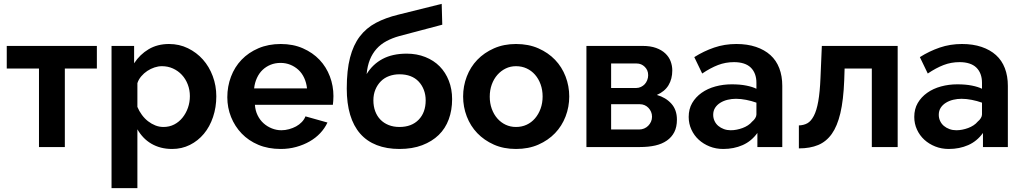

<svg xmlns="http://www.w3.org/2000/svg" viewBox="-20 -762 5307 995"><path d="M182 0V-407H15V-524H482V-407H316V0Z M872 10Q841 10 814 3Q787 -4 764 -17.5Q741 -31 723 -50Q705 -69 692 -92V213H558V-524H675V-434Q705 -480 750.5 -507Q796 -534 856 -534Q909 -534 954 -512Q999 -490 1031.5 -453.5Q1064 -417 1082.5 -367.5Q1101 -318 1101 -263Q1101 -206 1084 -155.5Q1067 -105 1036.5 -68.5Q1006 -32 964 -11Q922 10 872 10ZM827 -104Q858 -104 883 -117Q908 -130 926 -152.5Q944 -175 954 -203.5Q964 -232 964 -264Q964 -296 953 -324.5Q942 -353 922.5 -374Q903 -395 876.5 -407Q850 -419 819 -419Q800 -419 780.5 -412.5Q761 -406 743.5 -394.5Q726 -383 712 -366.5Q698 -350 692 -331V-208Q701 -186 715.5 -166.5Q730 -147 747.5 -133.5Q765 -120 785 -112Q805 -104 827 -104Z M1435 10Q1370 10 1319 -11.5Q1268 -33 1232.5 -70Q1197 -107 1177.5 -155.5Q1158 -204 1158 -258Q1158 -314 1177 -364.5Q1196 -415 1232 -452.5Q1268 -490 1319.5 -512Q1371 -534 1435 -534Q1499 -534 1550 -511.5Q1601 -489 1636 -452Q1671 -415 1689.5 -366Q1708 -317 1708 -264Q1708 -251 1707 -239Q1706 -227 1705 -219H1301Q1303 -189 1315 -164.5Q1327 -140 1346 -123Q1365 -106 1389 -96.5Q1413 -87 1438 -87Q1458 -87 1478 -92.5Q1498 -98 1514.5 -107Q1531 -116 1544 -129.5Q1557 -143 1563 -159L1677 -127Q1663 -97 1639.5 -72Q1616 -47 1584.5 -29Q1553 -11 1515 -0.5Q1477 10 1435 10ZM1571 -304Q1568 -333 1556.5 -358Q1545 -383 1526.5 -400Q1508 -417 1484.5 -426.5Q1461 -436 1434 -436Q1406 -436 1382.5 -426.5Q1359 -417 1341 -400Q1323 -383 1311.5 -358Q1300 -333 1297 -304Z M2050 10Q1984 10 1932.5 -10Q1881 -30 1846.5 -69.5Q1812 -109 1794.5 -167.5Q1777 -226 1777 -303Q1777 -398 1794 -463.5Q1811 -529 1844.5 -573Q1878 -617 1928 -643.5Q1978 -670 2044 -686L2269 -742L2272 -634L2049 -575Q2013 -565 1983 -549Q1953 -533 1931.5 -509Q1910 -485 1897 -453Q1884 -421 1880 -378Q1911 -429 1962.5 -456.5Q2014 -484 2088 -484Q2140 -484 2184 -466.5Q2228 -449 2258.5 -418Q2289 -387 2306 -343.5Q2323 -300 2323 -248Q2323 -191 2305.5 -143.5Q2288 -96 2253.5 -62.5Q2219 -29 2168 -9.5Q2117 10 2050 10ZM2050 -104Q2113 -104 2149.5 -141.5Q2186 -179 2186 -242Q2186 -271 2176.5 -296Q2167 -321 2149.5 -339.5Q2132 -358 2107 -367.5Q2082 -377 2050 -377Q2022 -377 1997 -368Q1972 -359 1954 -341Q1936 -323 1925.5 -298Q1915 -273 1915 -242Q1915 -211 1924.5 -185.5Q1934 -160 1951.5 -142Q1969 -124 1994 -114Q2019 -104 2050 -104Z M2654 10Q2590 10 2539.5 -12.5Q2489 -35 2453.5 -72Q2418 -109 2399 -158.5Q2380 -208 2380 -262Q2380 -316 2399 -365.5Q2418 -415 2453.5 -452Q2489 -489 2540 -511.5Q2591 -534 2654 -534Q2719 -534 2770 -511.5Q2821 -489 2856.5 -452Q2892 -415 2911 -365.5Q2930 -316 2930 -262Q2930 -208 2911 -158.5Q2892 -109 2856.5 -72Q2821 -35 2770 -12.5Q2719 10 2654 10ZM2518 -261Q2518 -227 2528.5 -198Q2539 -169 2557.5 -148Q2576 -127 2600.5 -115.5Q2625 -104 2654 -104Q2684 -104 2709 -115.5Q2734 -127 2752.5 -148.5Q2771 -170 2781.5 -199Q2792 -228 2792 -262Q2792 -296 2781.5 -325Q2771 -354 2752.5 -375Q2734 -396 2709 -407.5Q2684 -419 2654 -419Q2625 -419 2600.5 -407Q2576 -395 2557.5 -374Q2539 -353 2528.5 -324Q2518 -295 2518 -261Z M3019 0V-524H3311Q3351 -524 3380 -513.5Q3409 -503 3428 -485Q3447 -467 3455.5 -444Q3464 -421 3464 -397Q3464 -353 3444.5 -320.5Q3425 -288 3384 -270Q3430 -257 3459 -225Q3488 -193 3488 -142Q3488 -104 3474.5 -77.5Q3461 -51 3436 -33.5Q3411 -16 3376 -8Q3341 0 3296 0ZM3147 -91H3293Q3306 -91 3318 -96Q3330 -101 3339 -110Q3348 -119 3353.5 -131Q3359 -143 3359 -157Q3359 -171 3354 -182.5Q3349 -194 3340.5 -203Q3332 -212 3320.5 -217Q3309 -222 3295 -222H3147ZM3147 -306H3277Q3290 -306 3301.5 -311.5Q3313 -317 3321 -325.5Q3329 -334 3334 -346.5Q3339 -359 3339 -372Q3339 -386 3334.5 -396.5Q3330 -407 3321.5 -415.5Q3313 -424 3302.5 -428.5Q3292 -433 3279 -433H3147Z M3905 0V-73Q3874 -30 3828.5 -10Q3783 10 3728 10Q3690 10 3657.5 -3Q3625 -16 3601 -38Q3577 -60 3563 -90.5Q3549 -121 3549 -156Q3549 -197 3567 -228Q3585 -259 3616 -281Q3647 -303 3687.5 -314Q3728 -325 3772 -325Q3815 -325 3847.5 -318.5Q3880 -312 3900 -302V-333Q3900 -358 3892.5 -378Q3885 -398 3870.5 -412Q3856 -426 3834 -433Q3812 -440 3784 -440Q3740 -440 3701 -425Q3662 -410 3619 -381L3578 -466Q3627 -497 3681 -515.5Q3735 -534 3796 -534Q3853 -534 3897.5 -519Q3942 -504 3972.5 -476.5Q4003 -449 4018.5 -408.5Q4034 -368 4034 -317V0ZM3878 -132Q3888 -140 3894 -150Q3900 -160 3900 -169V-230Q3875 -239 3847 -244.5Q3819 -250 3794 -250Q3772 -250 3751 -245Q3730 -240 3713 -229.5Q3696 -219 3686 -203.5Q3676 -188 3676 -167Q3676 -150 3683 -135Q3690 -120 3702.5 -109.5Q3715 -99 3731.5 -93Q3748 -87 3767 -87Q3782 -87 3797.5 -90Q3813 -93 3828 -98.5Q3843 -104 3856 -112.5Q3869 -121 3878 -132Z M4120 -112Q4146 -113 4164.5 -123.5Q4183 -134 4197.5 -161.5Q4212 -189 4220.5 -237Q4229 -285 4232 -359L4239 -524H4632V0H4498V-407H4357L4355 -346Q4351 -243 4335 -175.5Q4319 -108 4290.5 -68Q4262 -28 4220 -10.5Q4178 7 4120 7Z M5074 0V-73Q5043 -30 4997.5 -10Q4952 10 4897 10Q4859 10 4826.5 -3Q4794 -16 4770 -38Q4746 -60 4732 -90.5Q4718 -121 4718 -156Q4718 -197 4736 -228Q4754 -259 4785 -281Q4816 -303 4856.5 -314Q4897 -325 4941 -325Q4984 -325 5016.5 -318.5Q5049 -312 5069 -302V-333Q5069 -358 5061.5 -378Q5054 -398 5039.5 -412Q5025 -426 5003 -433Q4981 -440 4953 -440Q4909 -440 4870 -425Q4831 -410 4788 -381L4747 -466Q4796 -497 4850 -515.5Q4904 -534 4965 -534Q5022 -534 5066.5 -519Q5111 -504 5141.5 -476.5Q5172 -449 5187.5 -408.5Q5203 -368 5203 -317V0ZM5047 -132Q5057 -140 5063 -150Q5069 -160 5069 -169V-230Q5044 -239 5016 -244.5Q4988 -250 4963 -250Q4941 -250 4920 -245Q4899 -240 4882 -229.5Q4865 -219 4855 -203.5Q4845 -188 4845 -167Q4845 -150 4852 -135Q4859 -120 4871.5 -109.5Q4884 -99 4900.5 -93Q4917 -87 4936 -87Q4951 -87 4966.5 -90Q4982 -93 4997 -98.5Q5012 -104 5025 -112.5Q5038 -121 5047 -132Z"/></svg>

Font: Rising Sun
Style: Bold
Weight: 700
Designer: Matt McInerney, Pablo Impallari, Rodrigo Fuenzalida (Raleway font), Stephen Hutchings (Greek), Cristiano Sobral (main ch
Foundry: The Rising Sun Project Authors
Version: Version 4.327; ttfautohint (v1.8.4.7-5d5b-dirty)